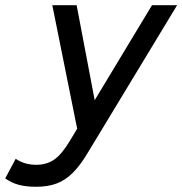

<svg xmlns="http://www.w3.org/2000/svg" viewBox="-97 -492 697 734"><path d="M41 222Q2 222 -25.5 214.5Q-53 207 -77 190L-37 115Q-4 138 42 138Q82 138 111 117.5Q140 97 171 45L198 0L103 -472H196L265 -109L484 -472H580L241 88Q211 139 182 168Q153 197 119.5 209.5Q86 222 41 222Z"/></svg>

Font: Sometype Mono Medium
Style: Italic
Weight: 500
Italic angle: -12°
Monospace: yes
Designer: Ryoichi Tsunekawa
Foundry: Dharma Type
Version: Version 1.000; ttfautohint (v1.8.3)